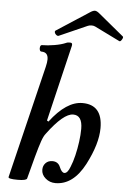

<svg xmlns="http://www.w3.org/2000/svg" viewBox="-60 -946 676 1003"><g transform="rotate(5 277.5 -444.5)"><path d="M71 13Q19 13 23 2L166 -587Q172 -612 172 -627Q172 -665 137 -665Q130 -665 127.5 -673.5Q125 -682 127.5 -690.5Q130 -699 137 -699Q166 -699 201.5 -705Q237 -711 260 -721Q266 -724 271 -724.5Q276 -725 282 -725Q293 -725 293 -716Q293 -709 291 -703L197 -309L205 -304Q290 -416 374 -416Q479 -416 479 -294Q479 -211 422 -101Q362 13 269 13Q239 13 217 -6Q195 -25 195 -51Q195 -72 208.5 -86Q222 -100 244 -100Q274 -100 285 -73Q297 -44 311 -44Q328 -44 341 -79Q352 -105 360.5 -140.5Q369 -176 374 -213Q379 -250 379 -281Q379 -352 331 -352Q280 -352 197 -240Q186 -227 176 -198.5Q166 -170 151 -115L120 2Q116 13 71 13ZM219 -755Q213 -753 206.5 -758Q200 -763 198 -770.5Q196 -778 201 -781L372 -892Q387 -902 397 -902Q407 -902 422 -889L553 -781Q558 -777 550.5 -764.5Q543 -752 537 -755L405 -820Q397 -824 386 -824Q375 -824 366 -820Z"/></g></svg>

Font: Junicode SmExp
Style: Bold Italic
Weight: 700
Width: 6
Italic angle: -11°
Designer: Peter S. Baker
Version: Version 2.205; ttfautohint (v1.8.4)